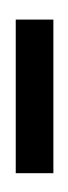

<svg xmlns="http://www.w3.org/2000/svg" viewBox="60 -376 89 250"><g transform="rotate(-90 105.0 -250.5)"><path d="M5 -226H205V-275H5Z"/></g></svg>

Font: Jost-300-LightPL
Style: Regular
Weight: 300
Version: Version 3.300; ttfautohint (v0.97) -l 8 -r 50 -G 200 -x 14 -